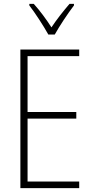

<svg xmlns="http://www.w3.org/2000/svg" viewBox="-20 -969 480 989"><path d="M229 -791H262C287 -836 329 -899 361 -941V-949H338C303 -908 273 -870 245 -828C219 -869 184 -916 154 -949H131V-941C159 -905 203 -838 229 -791ZM388 0V-34H122V-358H373V-392H122V-680H388V-714H85V0Z"/></svg>

Font: Noto Sans Bengali Condensed ExtraLight
Style: Regular
Weight: 200
Width: 3
Designer: Joana Ranito - Universal Thirst; Jelle Bosma - Monotype Design Team
Foundry: Universal Thirst ehf.
Version: Version 3.000